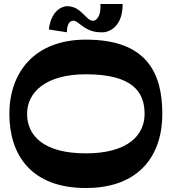

<svg xmlns="http://www.w3.org/2000/svg" viewBox="-20 -926 864 964"><path d="M795 -354C795 -560 717 -727 411 -727C151 -727 27 -560 27 -354C27 -149 136 18 411 18C682 18 795 -149 795 -354ZM706 -354C706 -245 619 -156 411 -156C199 -156 116 -245 116 -354C116 -464 211 -553 411 -553C646 -553 706 -464 706 -354ZM484 -906C489 -828 451 -822 451 -822C411 -817 392 -895 316 -895C316 -895 240 -895 225 -778L316 -764C316 -828 350 -822 350 -822C383 -817 406 -759 501 -764C501 -764 596 -769 596 -906Z"/></svg>

Font: Peralta
Style: Regular
Weight: 400
Designer: Astigmatic (AOETI)
Foundry: Astigmatic (AOETI)
Version: Version 1.000